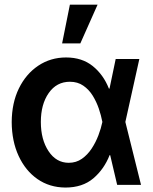

<svg xmlns="http://www.w3.org/2000/svg" viewBox="-20 -802 663 833"><path d="M263.7 11.7Q194.8 11.2 142.6 -25.1Q90.3 -61.5 60.8 -125.5Q31.2 -189.5 30.8 -272.5Q31.2 -355.5 62 -418.5Q92.8 -481.4 146.2 -517.1Q199.7 -552.7 266.6 -552.7Q335.9 -552.7 382.3 -515.4Q428.7 -478 452.6 -417.5H455.1L481.9 -545.9H584.5L523.9 -272.9L591.8 0H488.3L458 -128.9H455.6Q431.6 -67.9 384.8 -28.1Q337.9 11.7 263.7 11.7ZM424.3 -272.9 423.8 -274.4Q418.9 -300.8 408.7 -330.8Q398.4 -360.8 382.1 -387.2Q365.7 -413.6 341.3 -430.4Q316.9 -447.3 283.2 -447.3Q225.6 -447.3 191.4 -398.4Q157.2 -349.6 157.2 -272.9Q157.2 -196.3 190.7 -146Q224.1 -95.7 278.3 -95.7Q310.5 -95.7 335.2 -113Q359.9 -130.4 377.7 -157.5Q395.5 -184.6 407 -215.1Q418.5 -245.6 423.8 -271.5ZM249.5 -613.8 283.2 -781.7H403.3L328.6 -613.8Z"/></svg>

Font: Inter Display Semi Bold
Style: Regular
Weight: 600
Designer: Rasmus Andersson
Foundry: rsms
Version: Version 4.000;git-37864ae